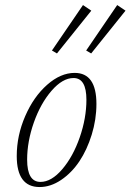

<svg xmlns="http://www.w3.org/2000/svg" viewBox="-20 -736 521 767"><path d="M344.2 -522.5 324.2 -534.2 448.2 -715.8 481.4 -693.4ZM207.5 -522.5 187.5 -534.2 311.5 -715.8 344.7 -693.4ZM138.2 11.2Q46.9 11.2 46.9 -112.8Q46.9 -194.3 80.6 -272Q114.3 -349.6 168.2 -397.2Q222.2 -444.8 278.3 -444.8Q365.2 -444.8 365.2 -320.8Q365.2 -258.8 346.4 -198Q327.6 -137.2 296.9 -91.3Q266.1 -45.4 224.1 -17.1Q182.1 11.2 138.2 11.2ZM141.6 -9.3Q185.5 -9.3 228.8 -60.1Q272 -110.8 298.6 -187.5Q325.2 -264.2 325.2 -337.4Q325.2 -424.3 273.9 -424.3Q230 -424.3 186 -373.5Q142.1 -322.8 115.2 -246.6Q88.4 -170.4 88.4 -98.1Q88.4 -9.3 141.6 -9.3Z"/></svg>

Font: Elstob ExtraLight
Style: Italic
Weight: 200
Italic angle: -20°
Designer: Peter S. Baker
Version: Version 1.015